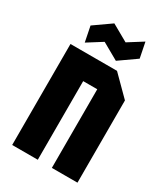

<svg xmlns="http://www.w3.org/2000/svg" viewBox="-186 -837 806 922"><g transform="rotate(30 217.0 -375.5)"><path d="M36 0V-560H294L398 -456V0H256V-436H178V0ZM92 -600 75 -685 169 -751 261 -699 342 -750 359 -665 265 -599 173 -651Z"/></g></svg>

Font: Tektur Condensed SemiBold
Style: Regular
Weight: 600
Width: 3
Designer: Adam Jagosz
Foundry: Adam Jagosz
Version: Version 1.005;gftools[0.9.30]